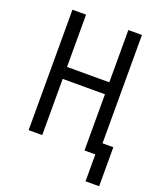

<svg xmlns="http://www.w3.org/2000/svg" viewBox="-161 -836 923 1101"><g transform="rotate(20 300.0 -285.5)"><path d="M578 164H495V0H429V-343H171V0H88V-735H171V-416H429V-735H512V-74H578Z"/></g></svg>

Font: Iosevka Curly Extended
Style: Regular
Weight: 400
Width: 7
Monospace: yes
Designer: Belleve Invis
Foundry: Belleve Invis
Version: Version 11.1.0; ttfautohint (v1.8.3)